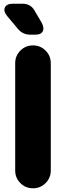

<svg xmlns="http://www.w3.org/2000/svg" viewBox="-20 -1008 356 1036"><path d="M143 -821Q102 -821 76 -853L19 -921Q-3 -948 6.5 -968Q16 -988 51 -988H101Q146 -988 167 -950L204 -887Q220 -858 211 -839.5Q202 -821 172 -821ZM62 -88V-667Q62 -707 90 -735Q118 -763 158 -763Q198 -763 226 -735Q254 -707 254 -667V-88Q254 -48 226 -20Q198 8 158 8Q118 8 90 -20Q62 -48 62 -88Z"/></svg>

Font: Jellee Roman
Style: Regular
Weight: 400
Designer: Alfredo Marco Pradil
Foundry: Alfredo Marco Pradil
Version: Version 1.016;PS 001.016;hotconv 1.0.88;makeotf.lib2.5.64775